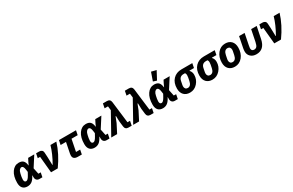

<svg xmlns="http://www.w3.org/2000/svg" viewBox="227 -2508 6429 4212"><g transform="rotate(-30 3441.5 -401.5)"><path d="M594 -112 572 0H498Q454 0 428.5 -26Q403 -52 403 -99V-148H400Q354 -58 305.5 -23Q257 12 193 12Q116 12 73.5 -34Q31 -80 31 -170Q31 -337 100.5 -437Q170 -537 278 -537Q354 -537 391.5 -499Q429 -461 438 -377H442L474 -447L514 -525H669L503 -266L535 -112ZM223 -103Q266 -103 317 -197L353 -263L344 -327Q331 -422 285 -422Q255 -422 230.5 -393Q206 -364 194 -305L180 -235Q174 -204 174 -170Q174 -103 223 -103Z M961 0H791L752 -413H693L715 -525H794Q834 -525 858 -504.5Q882 -484 884 -448L891 -327L897 -125H904Q1024 -333 1079 -525H1228Q1148 -261 961 0Z M1571 0H1473Q1350 0 1350 -99Q1350 -122 1354 -142L1408 -413H1272L1294 -525H1726L1704 -413H1548L1488 -112H1593Z M2294 -112 2272 0H2198Q2154 0 2128.5 -26Q2103 -52 2103 -99V-148H2100Q2054 -58 2005.5 -23Q1957 12 1893 12Q1816 12 1773.5 -34Q1731 -80 1731 -170Q1731 -337 1800.5 -437Q1870 -537 1978 -537Q2054 -537 2091.5 -499Q2129 -461 2138 -377H2142L2174 -447L2214 -525H2369L2203 -266L2235 -112ZM1923 -103Q1966 -103 2017 -197L2053 -263L2044 -327Q2031 -422 1985 -422Q1955 -422 1930.5 -393Q1906 -364 1894 -305L1880 -235Q1874 -204 1874 -170Q1874 -103 1923 -103Z M2608 -525 2596 -628H2510L2532 -740H2633Q2716 -740 2726 -659L2792 -112H2856L2834 0H2755Q2672 0 2662 -81L2646 -218L2642 -356H2631L2577 -218L2465 0H2316Z M3164 -525 3152 -628H3066L3088 -740H3189Q3272 -740 3282 -659L3348 -112H3412L3390 0H3311Q3228 0 3218 -81L3202 -218L3198 -356H3187L3133 -218L3021 0H2872Z M3919 -784 3810 -579 3721 -608 3794 -815ZM4024 -112 4002 0H3928Q3884 0 3858.5 -26Q3833 -52 3833 -99V-148H3830Q3784 -58 3735.5 -23Q3687 12 3623 12Q3546 12 3503.5 -34Q3461 -80 3461 -170Q3461 -337 3530.5 -437Q3600 -537 3708 -537Q3784 -537 3821.5 -499Q3859 -461 3868 -377H3872L3904 -447L3944 -525H4099L3933 -266L3965 -112ZM3653 -103Q3696 -103 3747 -197L3783 -263L3774 -327Q3761 -422 3715 -422Q3685 -422 3660.5 -393Q3636 -364 3624 -305L3610 -235Q3604 -204 3604 -170Q3604 -103 3653 -103Z M4650 -413H4536L4535 -405Q4581 -359 4581 -283Q4581 -167 4502.5 -77.5Q4424 12 4310 12Q4213 12 4157 -46Q4101 -104 4101 -207Q4101 -354 4183 -439.5Q4265 -525 4396 -525H4672ZM4423 -413H4385Q4283 -413 4262 -310L4243 -215Q4240 -197 4240 -184Q4240 -146 4259.5 -123.5Q4279 -101 4315 -101Q4397 -101 4420 -216L4436 -296Q4442 -329 4442 -356Q4442 -389 4423 -413Z M5218 -413H5104L5103 -405Q5149 -359 5149 -283Q5149 -167 5070.5 -77.5Q4992 12 4878 12Q4781 12 4725 -46Q4669 -104 4669 -207Q4669 -354 4751 -439.5Q4833 -525 4964 -525H5240ZM4991 -413H4953Q4851 -413 4830 -310L4811 -215Q4808 -197 4808 -184Q4808 -146 4827.5 -123.5Q4847 -101 4883 -101Q4965 -101 4988 -216L5004 -296Q5010 -329 5010 -356Q5010 -389 4991 -413Z M5446 12Q5349 12 5293 -46Q5237 -104 5237 -207Q5237 -349 5314 -443Q5391 -537 5508 -537Q5605 -537 5661 -479Q5717 -421 5717 -318Q5717 -176 5640 -82Q5563 12 5446 12ZM5451 -101Q5533 -101 5556 -216L5575 -310Q5578 -328 5578 -341Q5578 -379 5558.5 -401.5Q5539 -424 5503 -424Q5421 -424 5398 -309L5379 -215Q5376 -197 5376 -184Q5376 -146 5395.5 -123.5Q5415 -101 5451 -101Z M5997 -525 5940 -239Q5930 -189 5930 -174Q5930 -101 5998 -101Q6039 -101 6063.5 -128.5Q6088 -156 6104 -233L6163 -525H6303L6242 -225Q6193 12 5993 12Q5902 12 5848 -39Q5794 -90 5794 -166Q5794 -206 5802 -249L5857 -525Z M6616 0H6446L6407 -413H6348L6370 -525H6449Q6489 -525 6513 -504.5Q6537 -484 6539 -448L6546 -327L6552 -125H6559Q6679 -333 6734 -525H6883Q6803 -261 6616 0Z"/></g></svg>

Font: Aneliza
Style: Bold Italic
Weight: 700
Italic angle: -11.31°
Designer: Mike Abbink, Paul van der Laan, Pieter van Rosmalen
Foundry: Bold Monday
Version: Version 3.0